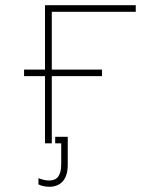

<svg xmlns="http://www.w3.org/2000/svg" viewBox="-20 -548 603 734"><path d="M152 0H178V-257H370V-282H178V-503H499V-528H152V-282H72V-257H152ZM168 166C214 166 239 136 239 82V-25H191V0H214V79C214 123 199 142 168 142C154 142 139 138 127 133V157C137 162 152 166 168 166Z"/></svg>

Font: Noto Sans Mono SemiCondensed Thin
Style: Regular
Weight: 100
Width: 4
Designer: Monotype Design Team
Foundry: Monotype Imaging Inc.
Version: Version 2.014